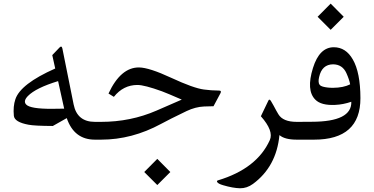

<svg xmlns="http://www.w3.org/2000/svg" viewBox="-20 -763 2042 1049"><path d="M498.5 -97.2H508.8Q527.3 -97.2 527.3 -49.8V-46.4Q527.3 0 508.8 0H498.5Q384.8 0 344.7 -117.7L268.6 -74.7Q168.9 -75.2 136.2 -81.5Q59.1 -95.7 55.7 -130.4Q50.8 -182.1 64 -220.7Q91.8 -304.7 281.7 -388.7L265.6 -461.9L305.2 -503.4Q316.9 -515.6 320.8 -498L382.3 -192.4Q401.4 -97.2 498.5 -97.2ZM123 -191.9Q145.5 -168 264.2 -168.5Q310.1 -168.5 330.6 -169.4L297.4 -319.8Q175.8 -282.7 132.3 -238.3Q105.5 -210.4 123 -191.9Z M839.4 105 910.6 176.8 839.4 248 768.1 176.8ZM532.7 -97.2Q693.4 -97.2 835 -158.7L973.1 -218.8Q890.1 -254.9 864.7 -264.2Q769 -298.8 731 -298.8Q653.8 -298.8 602.1 -233.9L572.8 -252Q639.6 -395.5 739.7 -394.5Q794.9 -394 915.5 -337.9Q1037.6 -281.2 1094.2 -273.9Q1132.3 -268.6 1177.2 -268.1Q1191.9 -268.1 1184.6 -253.9L1146.5 -182.6Q1116.7 -182.1 1095.2 -181.2Q1047.9 -179.2 999.5 -156.2Q903.3 -109.9 860.4 -86.4Q701.2 0 532.7 0H505.4Q466.8 0 466.8 -45.9V-50.8Q466.8 -97.2 505.4 -97.2Z M1601.1 0Q1535.2 0 1506.8 -24.9Q1490.2 147.5 1362.3 241.7Q1329.1 266.1 1291 265.6Q1252 264.6 1199.2 249Q1171.9 241.2 1166.5 231.4Q1162.6 224.6 1171.4 222.2Q1383.8 158.2 1454.1 2.4Q1476.6 -47.4 1405.3 -127.9Q1418 -152.8 1446.3 -213.4Q1451.7 -225.1 1460.4 -210.9Q1474.1 -188 1489.7 -158.2Q1495.6 -147.5 1501 -138.7Q1525.9 -97.2 1601.1 -97.2H1613.3Q1632.3 -97.2 1632.3 -49.8V-46.4Q1632.3 0 1613.3 0Z M1786.6 -743.2 1857.9 -671.4 1786.6 -600.1 1715.3 -671.4ZM1608.4 -97.2 1683.6 -97.7Q1902.8 -98.1 1899.4 -207Q1855.5 -191.9 1812 -189.9Q1734.4 -186 1702.6 -218.8Q1651.9 -269.5 1689.9 -391.6Q1725.1 -504.9 1803.7 -504.9Q1869.6 -504.9 1907.7 -438Q1948.7 -367.2 1949.2 -227.1Q1949.7 0 1695.8 0H1608.4Q1569.8 0 1569.8 -45.9V-50.8Q1569.8 -97.2 1608.4 -97.2ZM1872.6 -363.3Q1851.1 -411.1 1799.8 -411.6Q1738.8 -411.1 1723.6 -342.3Q1720.2 -327.6 1720.7 -318.8Q1720.7 -295.4 1744.1 -289.6Q1767.6 -283.2 1799.3 -283.2Q1856.4 -283.7 1893.1 -302.2Q1888.2 -328.6 1872.6 -363.3Z"/></svg>

Font: Parastoo WOL
Style: WOL
Weight: 400
Foundry: Saber Rastikerdar (saber.rastikerdar@gmail.com)
Version: Version 1.0.0-alpha5